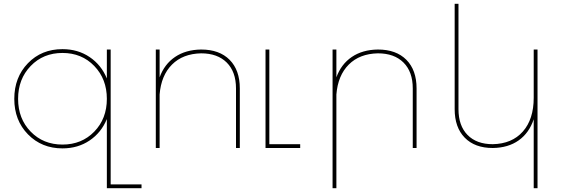

<svg xmlns="http://www.w3.org/2000/svg" viewBox="-20 -777 2957 1008"><path d="M561 191H723V211H541V-152Q512 -81 450.5 -39.5Q389 2 308 2Q199 2 127 -71.5Q55 -145 55 -258Q55 -371 126.5 -445Q198 -519 308 -519Q389 -519 450.5 -477.5Q512 -436 541 -365V-517H561ZM141 -86Q207 -18 308 -18Q409 -18 475 -86Q541 -154 541 -258Q541 -362 475 -430.5Q409 -499 308 -499Q207 -499 141 -430.5Q75 -362 75 -258Q75 -154 141 -86Z M1036 -517Q1132 -517 1185.5 -463Q1239 -409 1239 -313V0H1219V-313Q1219 -400 1170.5 -448.5Q1122 -497 1036 -497Q940 -495 883 -438Q826 -381 818 -281V0H798V-517H818V-371Q843 -440 899 -478Q955 -516 1036 -517Z M1394 -20H1556V0H1374V-517H1394Z M1964 -517Q2060 -517 2113.5 -463Q2167 -409 2167 -313V0H2147V-313Q2147 -400 2098.5 -448.5Q2050 -497 1964 -497Q1868 -495 1811 -438Q1754 -381 1746 -281V211H1726V-517H1746V-371Q1771 -440 1827 -478Q1883 -516 1964 -517Z M2782 -517H2802V211H2782V-151Q2758 -79 2703 -40Q2648 -1 2567 0Q2473 0 2420 -54Q2367 -108 2367 -204V-757H2387V-204Q2387 -117 2434.5 -68.5Q2482 -20 2567 -20Q2668 -22 2725 -86.5Q2782 -151 2782 -264Z"/></svg>

Font: Montserrat arm Thin
Style: Regular
Weight: 250
Designer: Julieta Ulanovsky
Foundry: Julieta Ulanovsky
Version: Version 6.000;PS 006.000;hotconv 1.0.88;makeotf.lib2.5.64775